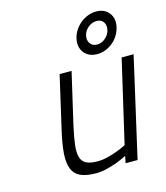

<svg xmlns="http://www.w3.org/2000/svg" viewBox="-113 -833 803 930"><g transform="rotate(-15 289.0 -368.5)"><path d="M578 -500 464 0H404L411 -35Q385 -22 359 -12Q336 -4 308.5 3Q281 10 255 10Q205 10 176 -3.5Q147 -17 135.5 -47Q124 -77 127.5 -124Q131 -171 147 -239L207 -500H267L207 -241Q195 -187 190.5 -149.5Q186 -112 192.5 -88.5Q199 -65 219 -54.5Q239 -44 275 -44Q301 -44 327 -50.5Q353 -57 374 -65Q399 -74 422 -86L518 -500ZM331 -647Q336 -668 348 -686Q360 -704 376.5 -717.5Q393 -731 413.5 -739Q434 -747 456 -747Q498 -747 520 -718Q542 -689 532 -647Q527 -626 515.5 -607.5Q504 -589 487.5 -575.5Q471 -562 451 -554Q431 -546 410 -546Q366 -546 343.5 -575Q321 -604 331 -647ZM379 -647Q374 -624 385.5 -607.5Q397 -591 420 -591Q443 -591 462 -607.5Q481 -624 486 -647Q491 -670 480 -686Q469 -702 446 -702Q423 -702 403.5 -686Q384 -670 379 -647Z"/></g></svg>

Font: Panefresco 250wt
Style: Italic
Weight: 300
Version: Version 1.000